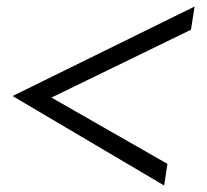

<svg xmlns="http://www.w3.org/2000/svg" viewBox="-20 -570 639 594"><path d="M582 -549.8 570.8 -478 139.2 -268.1 498 -63 487.8 3.9 19 -272.9Z"/></svg>

Font: Stilu Light
Style: Italic
Weight: 300
Italic angle: -10°
Designer: Genilson Lima Santos
Foundry: Genilson Lima Santos
Version: Version 1.200;PS 001.200;hotconv 1.0.88;makeotf.lib2.5.64775